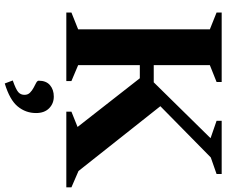

<svg xmlns="http://www.w3.org/2000/svg" viewBox="-94 -616 976 828"><g transform="rotate(90 394.0 -202.0)"><path d="M261 -619V-377H335L576 -622L501 -648V-670H730.5V-648L659 -623L438 -405.5L717.5 -52.5L788 -22V0H461.5V-22L527.5 -48.5L317.5 -317H261V-51L329.5 -22V0H34V-22L106.5 -51V-619L34 -648V-670H333.5V-648ZM327 231Q365.5 217.5 377.2 207.2Q389 197 389 180.5Q389 166 379.8 156.8Q370.5 147.5 358.5 141.2Q346.5 135 337.2 130Q328 125 328 119Q328 87 347.2 70.5Q366.5 54 396.5 54Q426.5 54 447 74.2Q467.5 94.5 467.5 130.5Q467.5 175 439.2 209.5Q411 244 340 265.5Z"/></g></svg>

Font: Newsreader 16pt
Style: Bold
Weight: 700
Designer: Hugues Gentile
Foundry: Production Type
Version: Version 1.003; ttfautohint (v1.8.3)